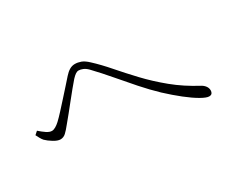

<svg xmlns="http://www.w3.org/2000/svg" viewBox="-81 -831 1162 973"><g transform="rotate(-30 500.0 -344.5)"><path d="M53 -373 71 -389Q89 -373 106 -361.5Q123 -350 137 -350Q147 -350 159 -357Q171 -364 183 -375Q200 -391 221 -414Q242 -437 265 -462.5Q288 -488 309 -511.5Q330 -535 345 -552Q359 -568 374 -577Q389 -586 406 -586Q423 -586 441 -579.5Q459 -573 481 -552Q520 -516 562 -467.5Q604 -419 654 -366Q704 -313 765.5 -262.5Q827 -212 906 -170Q919 -163 927.5 -151.5Q936 -140 936 -126Q936 -116 931 -109.5Q926 -103 914 -103Q899 -103 867.5 -121Q836 -139 796 -170.5Q756 -202 713 -242Q670 -283 628 -330.5Q586 -378 544 -427.5Q502 -477 458 -523Q444 -537 430.5 -542.5Q417 -548 406 -548Q397 -548 387.5 -541.5Q378 -535 366 -522Q353 -507 333.5 -483.5Q314 -460 293.5 -434Q273 -408 253 -383.5Q233 -359 218 -341Q199 -317 185 -304Q171 -291 153 -291Q137 -291 114 -305Q91 -319 77 -333Q70 -341 64 -352Q58 -363 53 -373Z"/></g></svg>

Font: Early Summer Mincho VF
Style: Regular
Weight: 250
Designer: GuiWonder
Version: Version 1.002